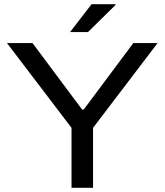

<svg xmlns="http://www.w3.org/2000/svg" viewBox="-20 -890 780 910"><path d="M319 0V-284L13 -686H134L369 -371H377L612 -686H727L421 -284V0ZM312 -738 414 -870H527L528 -867L397 -738Z"/></svg>

Font: Archivo SemiExpanded
Style: Regular
Weight: 400
Width: 6
Designer: Hector Gatti
Foundry: Omnibus-Type
Version: Version 2.001